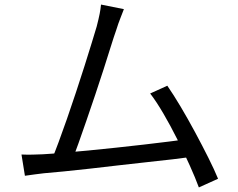

<svg xmlns="http://www.w3.org/2000/svg" viewBox="-20 -786 1040 840"><path d="M522 -746Q515 -727 506.5 -706Q498 -685 488 -653Q479 -628 465 -583Q451 -538 433.5 -483.5Q416 -429 396.5 -371Q377 -313 358 -258Q339 -203 323.5 -159.5Q308 -116 297 -90L206 -87Q219 -117 236 -163Q253 -209 273 -266Q293 -323 312.5 -382.5Q332 -442 350 -498Q368 -554 381.5 -599Q395 -644 403 -670Q412 -705 416 -725.5Q420 -746 422 -766ZM712 -411Q739 -372 770.5 -319Q802 -266 833.5 -207.5Q865 -149 891.5 -96Q918 -43 934 -4L850 34Q835 -7 810 -62.5Q785 -118 755.5 -177Q726 -236 695 -289Q664 -342 637 -377ZM167 -111Q203 -113 254.5 -117.5Q306 -122 366 -127.5Q426 -133 488.5 -140Q551 -147 610 -153.5Q669 -160 718 -166.5Q767 -173 799 -177L821 -100Q787 -95 735 -89Q683 -83 622.5 -76.5Q562 -70 497.5 -62.5Q433 -55 372 -48Q311 -41 259 -36Q207 -31 172 -28Q153 -26 132 -23Q111 -20 89 -17L74 -110Q97 -109 121.5 -109.5Q146 -110 167 -111Z"/></svg>

Font: Noto Sans TC
Style: Regular
Weight: 400
Designer: Ryoko NISHIZUKA  (kana, bopomofo & ideographs); Paul D. Hunt (Latin, Greek & Cyrillic); Sandoll Communications , Soo-you
Foundry: Adobe
Version: Version 2.004-H2;hotconv 1.0.118;makeotfexe 2.5.65603